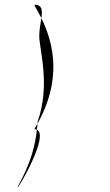

<svg xmlns="http://www.w3.org/2000/svg" viewBox="-20 -710 469 817"><path d="M55 87C55 97 191 -134 137 -158C122 -15 55 77 55 87ZM127 -160C131 -160 134 -159 137 -158L140 -185C131 -169 125 -160 127 -160ZM127 -690C123 -690 138 -669 156 -633C161 -665 160 -690 127 -690ZM140 -185C163 -226 207 -313 207 -426C207 -514 179 -586 156 -633C153 -610 147 -583 147 -558C147 -498 196 -352 140 -192Z"/></svg>

Font: Ampere
Style: SCSuExt
Weight: 400
Version: Version 1